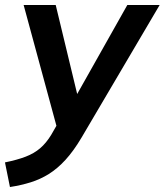

<svg xmlns="http://www.w3.org/2000/svg" viewBox="-57 -525 662 772"><path d="M-17 227 -37 128Q12 118 46 105Q80 92 104.5 71Q129 50 149 17L183 -42L177 7L38 -505H167L262 -111H233L455 -505H585L271 28Q239 82 206.5 117.5Q174 153 139.5 174.5Q105 196 66.5 208Q28 220 -17 227Z"/></svg>

Font: Mulish ExtraLight
Style: Italic
Weight: 200
Italic angle: -9°
Designer: Vernon Adams
Foundry: Vernon Adams
Version: Version 3.603